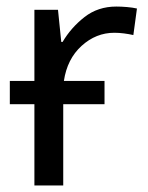

<svg xmlns="http://www.w3.org/2000/svg" viewBox="-20 -566 453 586"><path d="M299 -319V-248H173V0H85V-248H10V-319H85V-536H157L167 -438H171Q197 -482 238 -514Q279 -546 335 -546Q350 -546 367.5 -544.5Q385 -543 398 -540L387 -459Q374 -462 358.5 -464Q343 -466 329 -466Q273 -466 229 -426Q185 -386 175 -319Z"/></svg>

Font: Noto Sans Historical
Style: Regular
Weight: 400
Designer: Monotype Design Team
Foundry: Monotype Imaging Inc.
Version: Version 2.013; ttfautohint (v1.8.4.7-5d5b)